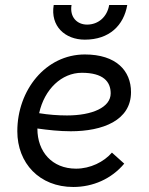

<svg xmlns="http://www.w3.org/2000/svg" viewBox="-20 -740 594 765"><path d="M272 5C350 5 424 -27 475 -88L426 -132C394 -95 340 -68 283 -68C187 -68 129 -136 129 -227V-228C172 -222 217 -217 262 -217C389 -217 502 -260 502 -373C502 -458 443 -523 318 -523C162 -523 49 -381 49 -217C49 -90 137 5 272 5ZM318 -582C416 -582 473 -639 487 -720H415C407 -673 372 -642 327 -642C287 -642 257 -672 265 -720H194C180 -636 239 -582 318 -582ZM136 -289C157 -385 226 -450 306 -450C391 -450 421 -415 421 -368C421 -312 347 -280 247 -280C211 -280 172 -283 136 -289Z"/></svg>

Font: Fixel Text 20240404
Style: Italic
Weight: 400
Width: 4
Italic angle: -10°
Designer: AlfaBravo + MacPaw
Foundry: Kyrylo Tkachov, Marchela Mozhyna, Serhii Makarenko, Maria Weinstein, Zakhar Kryvoshyya
Version: Version 1.211;Glyphs 3.2 (3225)